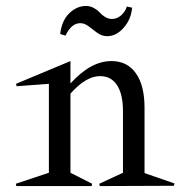

<svg xmlns="http://www.w3.org/2000/svg" viewBox="-20 -628 617 648"><path d="M36.1 -336.9 34.2 -345.2 217.8 -421.9V-346.2Q286.1 -421.9 356 -421.9Q409.7 -421.9 438.7 -380.6Q467.8 -339.4 467.8 -264.2V-43.9L568.8 -8.8L566.9 -1L316.9 0L314.9 -7.8L395 -44.9V-252.9Q395 -310.1 375 -340.6Q355 -371.1 317.9 -371.1Q270 -371.1 217.8 -312V-44.9L291 -7.8L289.1 0H35.2L33.2 -7.8L145 -44.9V-345.2ZM183.1 -513.2Q188.5 -559.1 214.1 -583.5Q239.7 -607.9 270 -607.9Q284.2 -607.9 296.6 -601.1Q309.1 -594.2 316.4 -585.9Q323.7 -577.6 334.7 -570.8Q345.7 -564 357.9 -564Q374 -564 387.9 -575.4Q401.9 -586.9 408.2 -606L425.8 -602.1Q422.9 -563.5 397.7 -534.7Q372.6 -505.9 341.8 -505.9Q324.2 -505.9 308.8 -516.8Q293.5 -527.8 279.5 -538.8Q265.6 -549.8 251 -549.8Q220.7 -549.8 201.2 -507.8Z"/></svg>

Font: Halibut Cnd
Style: Regular
Weight: 400
Width: 3
Designer: Matteo Maggi
Foundry: Collletttivo
Version: Version 3.080 | FøM Fix